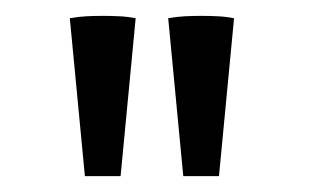

<svg xmlns="http://www.w3.org/2000/svg" viewBox="-20 -689 415 242"><path d="M87 -467 68 -666Q79 -668 89 -668.5Q99 -669 110 -669Q120 -669 130.5 -668.5Q141 -668 151 -666L132 -467ZM211 -467 192 -666Q203 -668 213 -668.5Q223 -669 234 -669Q244 -669 254.5 -668.5Q265 -668 275 -666L256 -467Z"/></svg>

Font: Piazzolla SC
Style: Regular
Weight: 400
Designer: Juan Pablo del Peral
Foundry: Huerta Tipografica
Version: Version 1.330